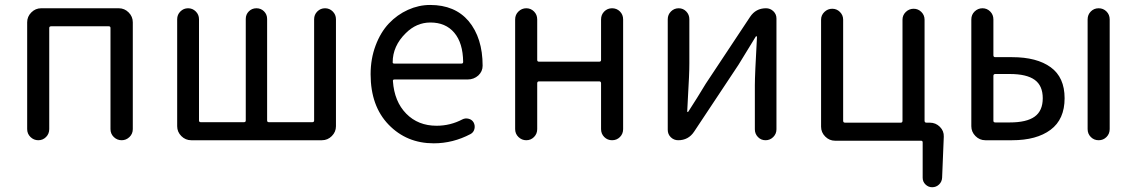

<svg xmlns="http://www.w3.org/2000/svg" viewBox="-20 -577 4678 790"><path d="M91.8 -45.9V-485.4Q91.8 -508.8 108.9 -525.9Q126 -543 149.4 -543H468.8Q492.2 -543 509.3 -525.9Q526.4 -508.8 526.4 -485.4V-45.9Q526.4 -26.4 512.7 -13.2Q499 0 480.5 0Q461.9 0 448.2 -13.2Q434.6 -26.4 434.6 -45.9V-461.9Q434.6 -468.8 427.7 -468.8H190.4Q182.6 -468.8 182.6 -461.9V-45.9Q182.6 -26.4 169.4 -13.2Q156.2 0 137.7 0Q119.1 0 105.5 -13.2Q91.8 -26.4 91.8 -45.9Z M766.6 0Q743.2 0 726.1 -17.1Q709 -34.2 709 -57.6V-498Q709 -516.6 722.2 -529.8Q735.4 -543 753.9 -543Q772.5 -543 785.6 -529.8Q798.8 -516.6 798.8 -498V-81.1Q798.8 -74.2 806.6 -74.2H983.4Q991.2 -74.2 991.2 -81.1V-499Q991.2 -517.6 1003.9 -530.3Q1016.6 -543 1035.2 -543Q1053.7 -543 1066.4 -530.3Q1079.1 -517.6 1079.1 -499V-81.1Q1079.1 -74.2 1086.9 -74.2H1264.6Q1272.5 -74.2 1272.5 -81.1V-498Q1272.5 -516.6 1285.6 -529.8Q1298.8 -543 1317.4 -543Q1335.9 -543 1349.1 -529.8Q1362.3 -516.6 1362.3 -498V-57.6Q1362.3 -34.2 1345.2 -17.1Q1328.1 0 1304.7 0Z M1764.6 12.7Q1653.3 12.7 1579.1 -64Q1504.9 -140.6 1504.9 -271.5Q1504.9 -335 1525.4 -389.6Q1545.9 -444.3 1580.1 -480.5Q1614.3 -516.6 1658.7 -536.6Q1703.1 -556.6 1750 -556.6Q1851.6 -556.6 1908.2 -490.2Q1965.8 -420.9 1965.8 -306.6Q1965.8 -283.2 1948.2 -266.6Q1929.7 -250 1904.3 -250H1603.5Q1595.7 -250 1596.7 -243.2Q1602.5 -159.2 1651.4 -109.4Q1700.2 -59.6 1776.4 -59.6Q1833 -59.6 1882.8 -85.9Q1894.5 -91.8 1908.2 -88.4Q1921.9 -85 1928.7 -73.2Q1935.5 -60.5 1932.1 -46.4Q1928.7 -32.2 1916 -25.4Q1843.8 12.7 1764.6 12.7ZM1595.7 -320.3Q1595.7 -315.4 1602.5 -315.4H1878.9Q1885.7 -315.4 1885.7 -322.3Q1885.7 -322.3 1885.7 -322.3Q1884.8 -400.4 1849.1 -442.4Q1813.5 -484.4 1751 -484.4Q1693.4 -484.4 1649.4 -440.4Q1595.7 -387.7 1595.7 -320.3Z M2099.6 -45.9V-497.1Q2099.6 -516.6 2113.3 -529.8Q2127 -543 2145.5 -543Q2164.1 -543 2177.2 -529.8Q2190.4 -516.6 2190.4 -497.1V-330.1Q2190.4 -323.2 2198.2 -323.2H2445.3Q2453.1 -323.2 2453.1 -330.1V-497.1Q2453.1 -516.6 2466.3 -529.8Q2479.5 -543 2498.5 -543Q2517.6 -543 2530.8 -529.8Q2543.9 -516.6 2543.9 -497.1V-45.9Q2543.9 -26.4 2530.8 -13.2Q2517.6 0 2498.5 0Q2479.5 0 2466.3 -13.2Q2453.1 -26.4 2453.1 -45.9V-234.4Q2453.1 -242.2 2445.3 -242.2H2198.2Q2190.4 -242.2 2190.4 -234.4V-45.9Q2190.4 -26.4 2177.2 -13.2Q2164.1 0 2145.5 0Q2127 0 2113.3 -13.2Q2099.6 -26.4 2099.6 -45.9Z M2770.5 0Q2752.9 0 2740.2 -12.2Q2727.5 -24.4 2727.5 -43V-498Q2727.5 -516.6 2740.7 -529.8Q2753.9 -543 2772.5 -543Q2791 -543 2803.7 -529.8Q2816.4 -516.6 2816.4 -498V-316.4Q2816.4 -291 2814.9 -258.3Q2813.5 -225.6 2811 -184.1Q2808.6 -142.6 2807.6 -118.2Q2807.6 -116.2 2809.6 -116.2Q2811.5 -116.2 2812.5 -118.2Q2848.6 -173.8 2883.8 -232.4L3066.4 -507.8Q3089.8 -543 3131.8 -543Q3149.4 -543 3162.1 -530.8Q3174.8 -518.6 3174.8 -501V-44.9Q3174.8 -26.4 3161.6 -13.2Q3148.4 0 3129.9 0Q3111.3 0 3098.6 -13.2Q3085.9 -26.4 3085.9 -44.9V-226.6Q3085.9 -268.6 3094.7 -425.8Q3094.7 -427.7 3092.8 -427.7Q3090.8 -427.7 3089.8 -426.8Q3033.2 -335 3018.6 -310.5L2835.9 -35.2Q2812.5 0 2770.5 0Z M3784.2 -80.1Q3784.2 -72.3 3792 -72.3H3805.7Q3830.1 -72.3 3847.2 -55.2Q3864.3 -38.1 3863.3 -14.6L3856.4 154.3Q3855.5 170.9 3843.8 182.1Q3832 193.4 3815.4 193.4Q3799.8 193.4 3788.1 182.1Q3776.4 170.9 3776.4 154.3V8.8Q3776.4 2 3769.5 2H3416Q3392.6 2 3375.5 -15.1Q3358.4 -32.2 3358.4 -55.7V-496.1Q3358.4 -514.6 3372.1 -527.8Q3385.7 -541 3404.3 -541Q3422.9 -541 3436 -527.8Q3449.2 -514.6 3449.2 -496.1V-80.1Q3449.2 -72.3 3457 -72.3H3686.5Q3693.4 -72.3 3693.4 -80.1V-496.1Q3693.4 -514.6 3707 -527.8Q3720.7 -541 3739.3 -541Q3757.8 -541 3771 -527.8Q3784.2 -514.6 3784.2 -496.1Z M4034.2 0Q4010.7 0 3993.7 -17.1Q3976.6 -34.2 3976.6 -57.6V-497.1Q3976.6 -516.6 3990.2 -529.8Q4003.9 -543 4022.5 -543Q4041 -543 4054.2 -529.8Q4067.4 -516.6 4067.4 -497.1V-349.6Q4067.4 -341.8 4075.2 -341.8H4144.5Q4246.1 -341.8 4303.2 -300.3Q4360.4 -258.8 4360.4 -172.9Q4360.4 -85.9 4302.7 -43Q4245.1 0 4144.5 0ZM4067.4 -80.1Q4067.4 -73.2 4075.2 -73.2H4134.8Q4204.1 -73.2 4237.3 -97.2Q4270.5 -121.1 4270.5 -172.9Q4270.5 -224.6 4237.3 -248.5Q4204.1 -272.5 4134.8 -272.5H4075.2Q4067.4 -272.5 4067.4 -264.6ZM4455.1 -45.9V-497.1Q4455.1 -516.6 4468.3 -529.8Q4481.4 -543 4500.5 -543Q4519.5 -543 4532.7 -529.8Q4545.9 -516.6 4545.9 -497.1V-45.9Q4545.9 -26.4 4532.7 -13.2Q4519.5 0 4500.5 0Q4481.4 0 4468.3 -13.2Q4455.1 -26.4 4455.1 -45.9Z"/></svg>

Font: Gen Jyuu Gothic Regular
Style: Regular
Weight: 400
Designer: [Source Han Sans]
Ryoko NISHIZUKA  (kana & ideographs); Paul D. Hunt (Latin, Greek & Cyrillic); Wenlong ZHANG  (bopomofo
Version: Version 1.002.20150607